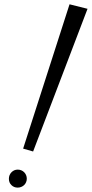

<svg xmlns="http://www.w3.org/2000/svg" viewBox="-20 -855 419 875"><path d="M378.9 -814.9 130.9 -164.6 85.4 -177.7 296.9 -835.4ZM20.5 -40Q20.5 -57.6 32.2 -69.8Q43.9 -82 61 -82Q69.3 -82 76.9 -78.9Q84.5 -75.7 90.1 -70.1Q95.7 -64.5 98.9 -56.9Q102.1 -49.3 102.1 -40.5Q102.1 -32.2 98.9 -24.7Q95.7 -17.1 90.1 -11.7Q84.5 -6.3 76.9 -3.2Q69.3 0 60.5 0Q43.5 0 32 -11.5Q20.5 -22.9 20.5 -40Z"/></svg>

Font: Petit Formal Script
Style: Regular
Weight: 400
Version: Version 1.001; ttfautohint (v0.8) -G 200 -r 50